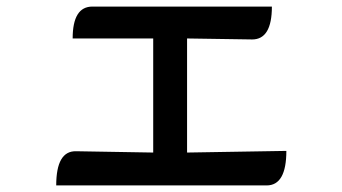

<svg xmlns="http://www.w3.org/2000/svg" viewBox="-20 -548 1040 584"><path d="M201 -431Q201 -528 261 -528H807Q807 -428 747 -428L549 -431V-84L851 -89Q851 16 791 16H151Q151 -89 211 -88L446 -84V-431H201Z"/></svg>

Font: Swei Half Moon CJK TC
Style: Medium
Weight: 500
Version: Version 2.125